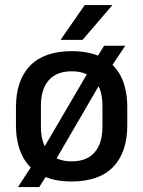

<svg xmlns="http://www.w3.org/2000/svg" viewBox="-20 -704 566 758"><path d="M263 12.5Q191 12.5 142 -13.2Q93 -39 68 -89Q43 -139 43 -210.5V-280Q43 -387.5 99 -444.8Q155 -502 263 -502Q335 -502 384 -476.5Q433 -451 457.8 -401.5Q482.5 -352 482.5 -280V-210.5Q482.5 -102.5 426.8 -45Q371 12.5 263 12.5ZM51 34.5 116 -65.5 137.5 -94 342.5 -444 355.5 -466 391 -523.5H474.5L413.5 -432L391.5 -402L189 -54L175 -29.5L135 34.5ZM263 -67Q322.5 -67 353.5 -102.5Q384.5 -138 384.5 -204.5V-286Q384.5 -352 353.5 -387.2Q322.5 -422.5 263 -422.5Q203.5 -422.5 172.5 -387.2Q141.5 -352 141.5 -286V-204.5Q141.5 -138 172.5 -102.5Q203.5 -67 263 -67ZM314.5 -684H422.5V-682.5L306 -546.5H220V-548Z"/></svg>

Font: Anek Latin Medium
Style: Regular
Weight: 500
Designer: Yesha Goshar
Foundry: Ek Type
Version: Version 1.003